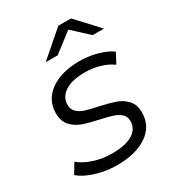

<svg xmlns="http://www.w3.org/2000/svg" viewBox="-187 -834 854 942"><g transform="rotate(-30 240.0 -363.5)"><path d="M-9 -59 25 -115Q55 -89 104 -73Q153 -57 207 -57Q282 -57 322.5 -81.5Q363 -106 363 -151Q363 -176 346.5 -191Q330 -206 306 -214Q282 -222 236 -232Q181 -244 147 -256Q113 -268 89 -294Q65 -320 65 -366Q65 -441 127 -485.5Q189 -530 293 -530Q344 -530 392.5 -516.5Q441 -503 471 -481L441 -424Q411 -446 370.5 -457.5Q330 -469 287 -469Q215 -469 175 -443Q135 -417 135 -373Q135 -347 152 -331Q169 -315 194.5 -307Q220 -299 264 -290Q318 -278 351.5 -266.5Q385 -255 409 -229Q433 -203 433 -159Q433 -82 369.5 -38.5Q306 5 200 5Q137 5 79.5 -13Q22 -31 -9 -59ZM413 -608 323 -691 215 -608H147L290 -732H362L477 -608Z"/></g></svg>

Font: Idrija
Style: Italic
Weight: 400
Italic angle: -11.3°
Designer: Julieta Ulanovsky
Foundry: Julieta Ulanovsky
Version: Version 7.200